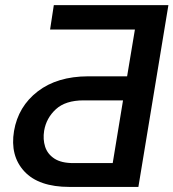

<svg xmlns="http://www.w3.org/2000/svg" viewBox="-20 -736 683 756"><path d="M524.9 0H253.4Q132.3 0 75.7 -61.3Q19 -122.6 35.2 -220.2Q51.8 -316.9 128.4 -376Q205.1 -435.1 326.7 -435.5H480.5L511.2 -619.6H177.2L191.9 -715.8H643.1ZM423.8 -93.8 464.4 -340.8H309.6Q237.8 -340.8 200 -305.9Q162.1 -271 153.8 -221.2Q148.4 -187.5 157.7 -158.4Q167 -129.4 194.1 -111.6Q221.2 -93.8 269 -93.8Z"/></svg>

Font: Inter Display Medium
Style: Italic
Weight: 500
Italic angle: -9.39999°
Designer: Rasmus Andersson
Foundry: rsms
Version: Version 4.000;git-a52131595